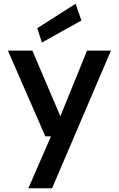

<svg xmlns="http://www.w3.org/2000/svg" viewBox="-20 -781 631 1021"><path d="M131 220 251 -56H221L22 -512H152L301 -163L443 -512H570L257 220ZM203 -555 178 -631 382 -761 413 -672Z"/></svg>

Font: DM Sans 12pt SemiBold
Style: Regular
Weight: 600
Version: Version 4.004;gftools[0.9.30]